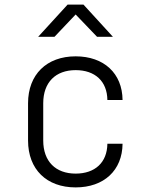

<svg xmlns="http://www.w3.org/2000/svg" viewBox="-20 -805 640 835"><path d="M146 -645H217L309 -742L402 -645H471L343 -785H274ZM309 10C432 10 512 -64 513 -180H447C446 -98 393 -50 309 -50C222 -50 168 -103 168 -194V-356C168 -447 222 -500 309 -500C393 -500 446 -452 447 -370H513C512 -486 432 -560 309 -560C183 -560 102 -481 102 -356V-194C102 -68 183 10 309 10Z"/></svg>

Font: JetBrains Mono ExtraLight
Style: Regular
Weight: 240
Monospace: yes
Designer: Philipp Nurullin, Konstantin Bulenkov
Foundry: JetBrains
Version: Version 2.305